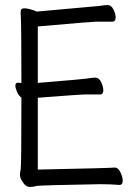

<svg xmlns="http://www.w3.org/2000/svg" viewBox="-20 -732 540 762"><path d="M454 2Q422 -1 377 -1Q132 3 122.5 6.5Q113 10 98 10Q83 10 71 -8Q59 -26 59 -37Q59 -45 62 -58.5Q65 -72 65 -345Q54 -352 47.5 -367.5Q41 -383 41 -393Q41 -404 53 -404L65 -402Q65 -643 62 -679V-685Q62 -699 76 -699Q86 -699 97 -696Q108 -693 117 -690L125 -686L370 -708Q399 -712 406 -712Q422 -712 430.5 -694Q439 -676 439 -663Q439 -646 425 -646H361Q346 -646 130 -627V-403Q301 -417 322 -420Q350 -424 358 -424Q373 -424 381.5 -406Q390 -388 390 -374Q390 -357 377 -357H313Q299 -357 130 -344V-59Q418 -65 436 -67Q449 -67 458 -48Q467 -29 467 -15Q467 2 454 2Z"/></svg>

Font: LXGW WenKai Mono TC
Style: Regular
Weight: 400
Designer: LXGW / Fontworks Inc.
Foundry: LXGW / Fontworks Inc.
Version: Version 1.330